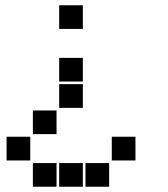

<svg xmlns="http://www.w3.org/2000/svg" viewBox="-20 -715 640 730"><path d="M206 -695Q205 -695 205 -695Q205 -695 205 -694V-606Q205 -605 205 -605Q205 -605 206 -605H294Q295 -605 295 -605Q295 -605 295 -606V-694Q295 -695 295 -695Q295 -695 294 -695ZM206 -495Q205 -495 205 -495Q205 -495 205 -494V-406Q205 -405 205 -405Q205 -405 206 -405H294Q295 -405 295 -405Q295 -405 295 -406V-494Q295 -495 295 -495Q295 -495 294 -495ZM206 -395Q205 -395 205 -395Q205 -395 205 -394V-306Q205 -305 205 -305Q205 -305 206 -305H294Q295 -305 295 -305Q295 -305 295 -306V-394Q295 -395 295 -395Q295 -395 294 -395ZM106 -295Q105 -295 105 -295Q105 -295 105 -294V-206Q105 -205 105 -205Q105 -205 106 -205H194Q195 -205 195 -205Q195 -205 195 -206V-294Q195 -295 195 -295Q195 -295 194 -295ZM6 -195Q5 -195 5 -195Q5 -195 5 -194V-106Q5 -105 5 -105Q5 -105 6 -105H94Q95 -105 95 -105Q95 -105 95 -106V-194Q95 -195 95 -195Q95 -195 94 -195ZM406 -195Q405 -195 405 -195Q405 -195 405 -194V-106Q405 -105 405 -105Q405 -105 406 -105H494Q495 -105 495 -105Q495 -105 495 -106V-194Q495 -195 495 -195Q495 -195 494 -195ZM106 -95Q105 -95 105 -95Q105 -95 105 -94V-6Q105 -5 105 -5Q105 -5 106 -5H194Q195 -5 195 -5Q195 -5 195 -6V-94Q195 -95 195 -95Q195 -95 194 -95ZM206 -95Q205 -95 205 -95Q205 -95 205 -94V-6Q205 -5 205 -5Q205 -5 206 -5H294Q295 -5 295 -5Q295 -5 295 -6V-94Q295 -95 295 -95Q295 -95 294 -95ZM306 -95Q305 -95 305 -95Q305 -95 305 -94V-6Q305 -5 305 -5Q305 -5 306 -5H394Q395 -5 395 -5Q395 -5 395 -6V-94Q395 -95 395 -95Q395 -95 394 -95Z"/></svg>

Font: Doto Black
Style: Regular
Weight: 900
Version: Version 1.000